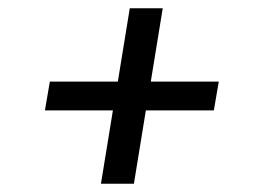

<svg xmlns="http://www.w3.org/2000/svg" viewBox="-20 -573 640 466"><path d="M225 -127 254 -305H89L101 -375H266L295 -553H375L346 -375H511L499 -305H334L305 -127Z"/></svg>

Font: Iosevka HT Extended
Style: Italic
Weight: 400
Width: 7
Italic angle: -9°
Monospace: yes
Designer: Belleve Invis
Foundry: Belleve Invis
Version: Version 32.3.0; ttfautohint (v1.8.4)